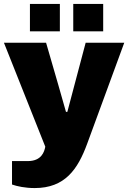

<svg xmlns="http://www.w3.org/2000/svg" viewBox="-20 -745 651 975"><path d="M132 -586H284V-725H132ZM352 -586H504V-725H352ZM156 210C310 210 375 115 423 -16L611 -528H415L358 -313C349 -279 332 -215 322 -177H315C304 -217 285 -283 276 -314L214 -528H0L210 0C205 26 191 73 121 73H41V192C66 201 108 210 156 210Z"/></svg>

Font: Archivo Black
Style: Regular
Weight: 900
Designer: Hector Gatti
Foundry: Omnibus-Type
Version: Version 2.001